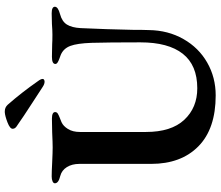

<svg xmlns="http://www.w3.org/2000/svg" viewBox="-78 -806 899 782"><g transform="rotate(-90 371.0 -415.5)"><path d="M94 -249V-541Q94 -571 81 -592Q68 -613 45 -619Q15 -626 15 -641Q15 -647 23 -650.5Q31 -654 43 -654Q62 -654 100 -652Q142 -650 161 -650Q180 -650 222 -652L278 -653Q305 -653 305 -640Q305 -633 298.5 -629Q292 -625 281.5 -621Q271 -617 264 -614Q248 -607 236 -587.5Q224 -568 224 -539V-270Q224 -167 273.5 -114Q323 -61 402 -61Q496 -61 542.5 -120Q589 -179 589 -293Q589 -426 587 -492Q585 -550 574.5 -578Q564 -606 538 -617Q533 -619 523 -622.5Q513 -626 507 -630Q501 -634 501 -639Q501 -653 530 -653L582 -652Q594 -651 620 -651Q638 -651 664 -653L707 -654Q734 -654 734 -641Q734 -628 704 -620Q674 -612 661.5 -592Q649 -572 647 -536Q642 -429 640 -325Q640 -281 639 -258Q638 -180 602.5 -117.5Q567 -55 506.5 -20.5Q446 14 373 14Q237 14 165.5 -56.5Q94 -127 94 -249ZM428 -683Q419 -683 407 -691Q388 -704 344 -732Q282 -772 254 -792Q244 -798 240.5 -802.5Q237 -807 237 -813Q237 -824 263 -834Q289 -844 304 -845H308Q324 -845 335 -833Q385 -776 431 -710Q440 -698 440 -691Q440 -684 430 -683Z"/></g></svg>

Font: EB Garamond SemiBold
Style: Regular
Weight: 600
Designer: Georg Duffner and Octavio Pardo
Foundry: Georg Duffner
Version: Version 1.000